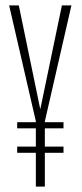

<svg xmlns="http://www.w3.org/2000/svg" viewBox="-20 -695 306 715"><path d="M44 -217V-240H113.5V-243.5L14 -675H50L130 -288L210.5 -675H246L147 -243V-240H216.5V-217H147V-149H216.5V-126H147V0H113.5V-126H44V-149H113.5V-217Z"/></svg>

Font: Anybody Condensed ExtraLight
Style: Regular
Weight: 200
Width: 3
Designer: Tyler Finck
Foundry: Etcetera Type Company
Version: Version 1.010; ttfautohint (v1.8.3) -l 8 -r 50 -G 200 -x 14 